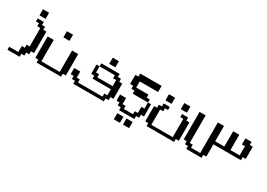

<svg xmlns="http://www.w3.org/2000/svg" viewBox="-8 -798 1845 1327"><g transform="rotate(30 914.0 -134.0)"><path d="M0 23.9V0H72.8V-48.3H97.2V-72.8H121.6V-219.2H97.2V-243.7H72.8V-268.1H121.6V-243.7H146V-219.2H170.4V-48.3H146V-23.9H121.6V0H97.2V23.9ZM72.8 -292.5V-341.3H121.6V-292.5Z M218.8 0V-23.9H194.8V-194.8H243.2V-23.9H389.6V-194.8H438.5V-23.9H414.1V0ZM292 -243.7V-292.5H340.8V-243.7Z M511.2 0V-23.9H486.8V-48.3H462.9V-97.2H511.2V-48.3H535.6V-23.9H731V-48.3H755.4V-97.2H608.9V-121.6H584.5V-194.8H608.9V-146H633.3V-121.6H755.4V-170.4H731V-194.8H608.9V-219.2H755.4V-194.8H779.8V-170.4H804.2V-48.3H779.8V-23.9H755.4V0ZM657.7 -243.7V-292.5H706.5V-243.7Z M877 72.8V23.9H925.8V72.8ZM950.2 72.8V23.9H999V72.8ZM877 0V-23.9H852.5V-48.3H828.6V-97.2H877V-48.3H901.4V-23.9H974.6V-48.3H999V-97.2H1023.4V-146H1047.9V-48.3H1023.4V-23.9H999V0ZM901.4 -146V-170.4H877V-194.8H852.5V-268.1H877V-292.5H1047.9V-243.7H901.4V-194.8H999V-170.4H1023.4V-146Z M1096.2 0V-23.9H1072.3V-146H1096.2V-170.4H1120.6V-194.8H1169.4V-170.4H1145V-146H1120.6V-23.9H1291.5V-170.4H1267.1V-194.8H1315.9V-170.4H1340.3V-23.9H1315.9V0ZM1120.6 -219.2V-268.1H1169.4V-219.2ZM1242.7 -219.2V-268.1H1291.5V-219.2Z M1413.1 0V-23.9H1388.7V-48.3H1364.7V-268.1H1413.1V-48.3H1437.5V-23.9H1510.7V-268.1H1559.6V-146H1632.8V-268.1H1681.6V-146H1754.9V-219.2H1730.5V-268.1H1779.3V-243.7H1803.7V-146H1779.3V-121.6H1559.6V-23.9H1535.2V0Z"/></g></svg>

Font: FS Mondwest Regular
Style: Regular
Weight: 400
Designer: NZWStudios2024
Foundry: https://fontstruct.com
Version: Version 1.0